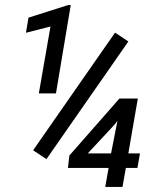

<svg xmlns="http://www.w3.org/2000/svg" viewBox="-20 -733 627 753"><path d="M199.5 -366.7H132.3L178 -629.1L81.7 -604.4L91.8 -663.8L247.9 -713.4H257.5ZM162.1 -108.9 109.9 -143.6 431.2 -605 483.4 -570.3ZM483.3 -131.4H529L518.9 -74.3H473.6L460.4 0H392.7L405.9 -74.3H246.4L252.1 -123.1L448.5 -346.7H520.6ZM324.2 -131.4H415.6L440.6 -259.3L431 -246.1Z"/></svg>

Font: Roboto Mono
Style: Italic
Weight: 400
Designer: Google
Version: Version 2.000985; 2015; ttfautohint (v1.3)